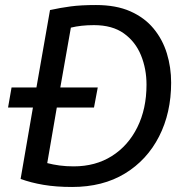

<svg xmlns="http://www.w3.org/2000/svg" viewBox="-20 -732 723 764"><path d="M26 -384H125L179 -692Q220 -701 261 -706.5Q302 -712 362 -712Q442 -712 498.5 -687Q555 -662 591 -618.5Q627 -575 644 -519.5Q661 -464 661 -403Q661 -283 613 -189Q565 -95 477 -41.5Q389 12 267 12Q203 12 153 3.5Q103 -5 62 -20L111 -304H12ZM354 -632Q328 -632 305 -629.5Q282 -627 262 -622L220 -384H369L354 -304H206L168 -83Q191 -77 217 -73.5Q243 -70 273 -70Q360 -70 425 -111Q490 -152 526.5 -225.5Q563 -299 563 -395Q563 -458 541 -512Q519 -566 473 -599Q427 -632 354 -632Z"/></svg>

Font: ABeeZee
Style: Italic
Weight: 400
Italic angle: -10°
Designer: Anja Meiners
Foundry: Anja Meiners
Version: Version 1.003; ttfautohint (v1.8.3)